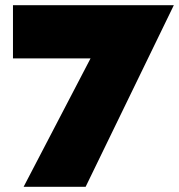

<svg xmlns="http://www.w3.org/2000/svg" viewBox="-20 -720 690 740"><path d="M30 -495V-700H650L310 0H71L329 -495Z"/></svg>

Font: Jost* Black
Style: Regular
Weight: 900
Version: Version 3.7